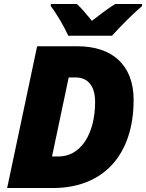

<svg xmlns="http://www.w3.org/2000/svg" viewBox="-20 -947 735 967"><path d="M324 -767H544C583 -810 645 -874 695 -916V-927H560C519 -901 480 -871 443 -842C425 -864 389 -908 367 -927H236V-916C266 -877 304 -811 324 -767ZM16 0H246C501 0 653 -167 653 -444C653 -620 545 -714 370 -714H167ZM242 -159 326 -557H360C423 -557 459 -514 459 -434C459 -269 384 -159 276 -159Z"/></svg>

Font: Noto Sans UI Black
Style: Italic
Weight: 900
Italic angle: -372°
Designer: Monotype Design Team
Foundry: Monotype Imaging Inc.
Version: Version 1.901